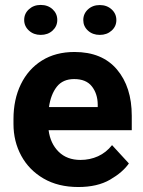

<svg xmlns="http://www.w3.org/2000/svg" viewBox="-20 -749 580 779"><path d="M297.9 9.8Q215.8 9.8 156.7 -24.7Q97.7 -59.1 66.2 -117.2Q34.7 -175.3 34.7 -246.1V-265.6Q34.7 -345.7 64.7 -407.2Q94.7 -468.8 150.1 -503.4Q205.6 -538.1 282.2 -538.1Q394.5 -538.1 454.6 -467Q514.6 -396 514.6 -279.3V-220.7H177.2Q184.1 -167 217.8 -133.5Q251.5 -100.1 306.6 -100.1Q344.7 -100.1 377.7 -115Q410.6 -129.9 434.6 -160.2L502.9 -85.9Q478 -49.8 426.5 -20Q375 9.8 297.9 9.8ZM280.8 -428.2Q234.9 -428.2 210.4 -397Q186 -365.7 178.7 -314.5H376.5V-325.2Q376 -368.7 352.8 -398.4Q329.6 -428.2 280.8 -428.2ZM78.1 -668Q78.1 -693.8 97.4 -711.4Q116.7 -729 145 -729Q174.3 -729 193.4 -711.4Q212.4 -693.8 212.4 -668Q212.4 -642.6 193.4 -625Q174.3 -607.4 145 -607.4Q116.7 -607.4 97.4 -625Q78.1 -642.6 78.1 -668ZM317.9 -667.5Q317.9 -693.4 336.9 -710.9Q356 -728.5 384.8 -728.5Q413.6 -728.5 432.9 -710.9Q452.1 -693.4 452.1 -667.5Q452.1 -642.1 432.9 -624.8Q413.6 -607.4 384.8 -607.4Q356 -607.4 336.9 -624.8Q317.9 -642.1 317.9 -667.5Z"/></svg>

Font: Vazirmatn RD
Style: Bold
Weight: 700
Designer: Saber Rastikerdar
Foundry: Saber Rastikerdar
Version: Version 32.102